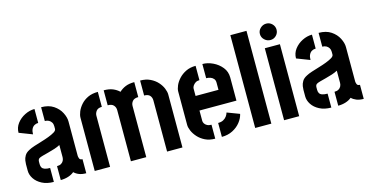

<svg xmlns="http://www.w3.org/2000/svg" viewBox="-74 -1076 2750 1425"><g transform="rotate(-15 1301.0 -363.5)"><path d="M194 0Q142 0 104.5 -19.5Q67 -39 47.5 -69Q28 -99 28 -130V-180Q28 -191 30.5 -208.5Q33 -226 44 -245Q55 -264 81 -277Q97 -286 124.5 -295Q152 -304 182.5 -313Q213 -322 240.5 -332.5Q268 -343 286 -354Q304 -365 304 -378V-399Q304 -416 296.5 -428Q289 -440 276.5 -447Q264 -454 246 -454V-560Q303 -560 340.5 -535Q378 -510 396.5 -473.5Q415 -437 415 -406V-140Q415 -134 419.5 -121Q424 -108 443 -108V0Q411 0 388.5 -9Q366 -18 351 -33Q332 -17 305 -8.5Q278 0 247 0V-107Q266 -107 278.5 -114Q291 -121 297.5 -133.5Q304 -146 304 -160V-254Q286 -244 261.5 -236Q237 -228 211.5 -221.5Q186 -215 166 -209.5Q146 -204 138 -199Q126 -192 126 -173V-154Q126 -138 132.5 -127.5Q139 -117 154.5 -112Q170 -107 194 -107ZM136 -381 35 -420Q35 -460 59 -491.5Q83 -523 120 -541.5Q157 -560 195 -560V-453Q178 -453 164.5 -445Q151 -437 143.5 -421Q136 -405 136 -381Z M786 0V-393Q786 -415 772 -430.5Q758 -446 727 -446V-561Q768 -561 796 -549.5Q824 -538 845 -518Q866 -538 894 -549.5Q922 -561 962 -561V-446Q931 -446 917.5 -430Q904 -414 904 -393V0ZM508 0V-408Q508 -429 518.5 -455Q529 -481 550.5 -505.5Q572 -530 604.5 -545.5Q637 -561 682 -561V-446Q652 -446 639 -429Q626 -412 626 -393V0ZM1064 0V-393Q1064 -416 1050.5 -431Q1037 -446 1007 -446V-561Q1051 -561 1084 -545Q1117 -529 1139 -504.5Q1161 -480 1171.5 -453.5Q1182 -427 1182 -408V0Z M1434 0Q1390 0 1357.5 -16Q1325 -32 1303 -56.5Q1281 -81 1270 -107Q1259 -133 1259 -152V-409Q1259 -429 1270 -454.5Q1281 -480 1303 -504Q1325 -528 1357.5 -544Q1390 -560 1433 -560V-450Q1415 -450 1402.5 -442Q1390 -434 1382.5 -422.5Q1375 -411 1375 -401V-344H1551V-400Q1551 -418 1541 -429.5Q1531 -441 1516 -446Q1501 -451 1485 -451V-560Q1525 -560 1565 -541Q1605 -522 1632 -488.5Q1659 -455 1659 -410V-232H1375V-152Q1375 -143 1381 -132.5Q1387 -122 1400.5 -114.5Q1414 -107 1434 -107ZM1485 0V-107Q1509 -107 1525 -115.5Q1541 -124 1551 -137.5Q1561 -151 1565 -166L1660 -130Q1653 -98 1629.5 -68Q1606 -38 1569 -19Q1532 0 1485 0Z M1741 0V-713H1865V0Z M1963 0V-553H2079V0ZM2020 -601Q1994 -601 1974.5 -619.5Q1955 -638 1955 -664Q1955 -690 1974.5 -708.5Q1994 -727 2020 -727Q2046 -727 2064.5 -708.5Q2083 -690 2083 -664Q2083 -638 2064.5 -619.5Q2046 -601 2020 -601Z M2326 0Q2274 0 2236.5 -19.5Q2199 -39 2179.5 -69Q2160 -99 2160 -130V-180Q2160 -191 2162.5 -208.5Q2165 -226 2176 -245Q2187 -264 2213 -277Q2229 -286 2256.5 -295Q2284 -304 2314.5 -313Q2345 -322 2372.5 -332.5Q2400 -343 2418 -354Q2436 -365 2436 -378V-399Q2436 -416 2428.5 -428Q2421 -440 2408.5 -447Q2396 -454 2378 -454V-560Q2435 -560 2472.5 -535Q2510 -510 2528.5 -473.5Q2547 -437 2547 -406V-140Q2547 -134 2551.5 -121Q2556 -108 2575 -108V0Q2543 0 2520.5 -9Q2498 -18 2483 -33Q2464 -17 2437 -8.5Q2410 0 2379 0V-107Q2398 -107 2410.5 -114Q2423 -121 2429.5 -133.5Q2436 -146 2436 -160V-254Q2418 -244 2393.5 -236Q2369 -228 2343.5 -221.5Q2318 -215 2298 -209.5Q2278 -204 2270 -199Q2258 -192 2258 -173V-154Q2258 -138 2264.5 -127.5Q2271 -117 2286.5 -112Q2302 -107 2326 -107ZM2268 -381 2167 -420Q2167 -460 2191 -491.5Q2215 -523 2252 -541.5Q2289 -560 2327 -560V-453Q2310 -453 2296.5 -445Q2283 -437 2275.5 -421Q2268 -405 2268 -381Z"/></g></svg>

Font: Stick No Bills ExtraLight
Style: Bold
Weight: 700
Version: Version 2.000